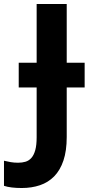

<svg xmlns="http://www.w3.org/2000/svg" viewBox="-94 -734 445 964"><path d="M-3 83Q17 83 34 78Q51 73 63.5 59Q76 45 83 20Q90 -5 90 -45V-295H0V-419H90V-714H241V-419H331V-295H241V-46Q241 23 224.5 72Q208 121 178 151.5Q148 182 106.5 196Q65 210 15 210Q-41 210 -74 199V73Q-58 77 -40.5 80Q-23 83 -3 83Z"/></svg>

Font: BC Sans
Style: Bold
Weight: 700
Designer: Monotype Design Team
Province of B.C.
Foundry: Monotype Imaging Inc.
Version: Version 2.000;GOOG;noto-source:20170915:90ef993387c0